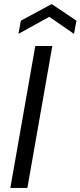

<svg xmlns="http://www.w3.org/2000/svg" viewBox="-20 -927 397 947"><path d="M31 0 154 -700H238L115 0ZM71 -760 83 -825 235 -907 357 -825 345 -760 223 -844Z"/></svg>

Font: DM Sans 20pt
Style: Italic
Weight: 400
Italic angle: -10°
Version: Version 4.004;gftools[0.9.30]